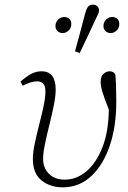

<svg xmlns="http://www.w3.org/2000/svg" viewBox="-20 -791 551 824"><path d="M249 13Q196 13 158.5 -16.5Q121 -46 121 -110Q121 -136 129 -174.5Q137 -213 148 -255.5Q159 -298 167 -335.5Q175 -373 175 -398Q175 -424 164.5 -433Q154 -442 140 -442Q114 -442 77 -423L68 -441Q96 -465 116 -475Q136 -485 158 -485Q190 -485 204.5 -464.5Q219 -444 219 -406Q219 -379 211 -339Q203 -299 192 -255.5Q181 -212 173 -173Q165 -134 165 -110Q165 -70 190 -45Q215 -20 258 -20Q308 -20 350.5 -55.5Q393 -91 419.5 -158.5Q446 -226 447 -321Q427 -371 419.5 -396.5Q412 -422 412 -440Q412 -464 424.5 -474.5Q437 -485 450 -485Q460 -485 465.5 -481.5Q471 -478 475 -470Q477 -452 478 -421Q479 -390 479 -353Q479 -248 451 -165.5Q423 -83 371.5 -35Q320 13 249 13ZM249 -649Q236 -649 227 -657.5Q218 -666 218 -679Q218 -696 229.5 -707Q241 -718 256 -718Q269 -718 277.5 -710Q286 -702 286 -688Q286 -671 274.5 -660Q263 -649 249 -649ZM322 -563 302 -571Q313 -612 324 -652Q335 -692 345 -732Q350 -751 357 -761Q364 -771 378 -771Q391 -771 398 -764Q405 -757 405 -747Q405 -739 400.5 -729.5Q396 -720 387 -701Q371 -667 355 -632.5Q339 -598 322 -563ZM455 -649Q442 -649 433 -657.5Q424 -666 424 -679Q424 -696 435.5 -707Q447 -718 461 -718Q475 -718 483.5 -710Q492 -702 492 -688Q492 -671 480.5 -660Q469 -649 455 -649Z"/></svg>

Font: Source Serif Pro Light
Style: Italic
Weight: 300
Italic angle: -12°
Designer: Frank Grießhammer
Foundry: Adobe Systems Incorporated
Version: Version 3.001;hotconv 1.0.111;makeotfexe 2.5.65597